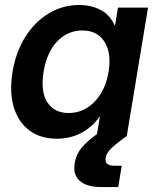

<svg xmlns="http://www.w3.org/2000/svg" viewBox="-20 -546 625 770"><path d="M209 10.3Q141.6 10.3 97.2 -23.4Q52.7 -57.1 34.9 -117.4Q17.1 -177.7 30.3 -258.3Q43.5 -337.4 81.3 -397.7Q119.1 -458 175 -491.9Q231 -525.9 296.9 -525.9Q347.2 -525.9 384.8 -505.4Q422.4 -484.9 439.9 -443.8H441.4L453.1 -515.6H573.7L488.3 0H367.7L380.4 -77.6H378.9Q347.7 -33.7 303.7 -11.7Q259.8 10.3 209 10.3ZM254.9 -92.8Q315.4 -92.8 359.1 -137.9Q402.8 -183.1 415.5 -258.3Q427.7 -333.5 398.9 -378.7Q370.1 -423.8 310.1 -423.8Q252.4 -423.8 210.2 -380.9Q168 -337.9 154.8 -258.3Q142.1 -178.2 169.9 -135.5Q197.8 -92.8 254.9 -92.8ZM385.3 204.1Q328.1 204.1 299.8 179.2Q271.5 154.3 279.8 107.4Q285.2 72.8 307.6 46.1Q330.1 19.5 368.2 -7.8L487.8 0Q442.9 32.2 424.8 50.3Q406.7 68.4 403.8 86.4Q397.9 118.7 439 118.7H468.3L454.1 204.1Z"/></svg>

Font: Inter Display SemiBold
Style: Italic
Weight: 600
Italic angle: -9.39999°
Designer: Rasmus Andersson
Foundry: rsms
Version: Version 4.000;git-a52131595